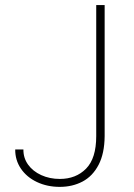

<svg xmlns="http://www.w3.org/2000/svg" viewBox="-20 -727 528 757"><path d="M392.6 -707V-190.4Q392.1 -122.1 368.7 -77.1Q345.2 -32.2 305.4 -11.2Q265.6 9.8 215.8 9.8Q166 9.8 125.7 -9.3Q85.4 -28.3 62.5 -62Q39.6 -95.7 40 -137.7H72.3Q71.8 -104.5 90.6 -78.1Q109.4 -51.8 142.6 -36.6Q175.8 -21.5 215.8 -21.5Q279.3 -21.5 319.3 -62Q359.4 -102.5 359.4 -190.4V-707Z"/></svg>

Font: Pretendard Std Thin
Style: Regular
Weight: 100
Designer: Base glyphs from Inter by Rasmus Andersson; Hangeul glyphs from Noto Sans CJK(Source Han Sans) by Jang Soo-young and Kan
Foundry: Kil Hyung-jin
Version: Version 1.309